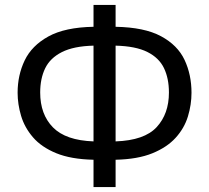

<svg xmlns="http://www.w3.org/2000/svg" viewBox="-20 -744 844 774"><path d="M446 -724V-636Q562 -634 629 -598Q696 -562 724 -502.5Q752 -443 752 -370Q752 -322 737.5 -274.5Q723 -227 688 -188.5Q653 -150 594 -126Q535 -102 446 -100V10H357V-100Q266 -102 206.5 -126.5Q147 -151 113 -190.5Q79 -230 65 -277Q51 -324 51 -370Q51 -441 79.5 -500.5Q108 -560 175 -597Q242 -634 357 -636V-724ZM357 -560Q277 -558 229.5 -534Q182 -510 162 -468.5Q142 -427 142 -371Q142 -283 193.5 -230.5Q245 -178 357 -174ZM446 -174Q562 -178 611.5 -231.5Q661 -285 661 -371Q661 -428 641 -469.5Q621 -511 574 -534.5Q527 -558 446 -560Z"/></svg>

Font: Go Noto Kurrent-Regular
Style: Regular
Weight: 400
Designer: Monotype Design Team
Foundry: Monotype Imaging Inc.
Version: Version 2.012; ttfautohint (v1.8.4.7-5d5b)